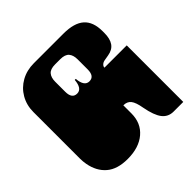

<svg xmlns="http://www.w3.org/2000/svg" viewBox="-188 -879 1042 1042"><g transform="rotate(-45 332.5 -358.0)"><path d="M35 -135Q33 -146 32 -157Q31 -168 31 -178V-180Q31 -190 31 -194.5Q31 -199 31 -209V-260Q31 -269 31 -273.5Q31 -278 31 -282.5Q31 -287 31 -296V-297Q31 -310 31 -316Q31 -322 31 -334V-536Q31 -589 55.5 -631.5Q80 -674 123 -698Q166 -722 220 -722H447Q529 -722 568 -687.5Q607 -653 607 -581V-568Q607 -523 589.5 -498Q572 -473 535 -467L506 -462Q492 -460 483 -452Q474 -444 474 -434H645V-334Q645 -321 645 -315Q645 -309 645 -297V-296Q645 -287 645 -282.5Q645 -278 645 -273.5Q645 -269 645 -260V-209Q645 -196 645 -190Q645 -184 645 -172V-171Q645 -162 645 -157.5Q645 -153 645 -148.5Q645 -144 645 -135V0H571Q530 0 506 -31Q482 -62 469 -132Q461 -179 446 -198Q431 -217 402 -217V-155Q402 -81 351 -37.5Q300 6 213 6Q134 6 90.5 -31.5Q47 -69 35 -135ZM313 -501H321Q326 -439 364 -439Q403 -439 403 -492V-569Q403 -601 388 -618.5Q373 -636 337 -636H297Q261 -636 246 -618.5Q231 -601 231 -569V-492Q231 -439 270 -439Q308 -439 313 -501Z"/></g></svg>

Font: Danfo
Style: Regular
Weight: 400
Version: Version 1.000;Glyphs 3.2 (3236)